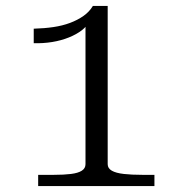

<svg xmlns="http://www.w3.org/2000/svg" viewBox="-20 -629 600 649"><path d="M344 -74Q344 -60 358 -52Q372 -44 398.5 -41Q425 -38 461 -38H502V0H109V-38H162Q196 -38 220 -41Q244 -44 256.5 -52Q269 -60 269 -74V-551L282 -559Q275 -541 257 -527Q239 -513 213 -502.5Q187 -492 156.5 -487Q126 -482 94 -483V-532Q130 -533 160.5 -537.5Q191 -542 216.5 -551.5Q242 -561 262 -575Q282 -589 294 -609H344Z"/></svg>

Font: Roboto Serif 36pt Light
Style: Regular
Weight: 300
Designer: Greg Gazdowicz
Foundry: Commercial Type
Version: Version 1.008